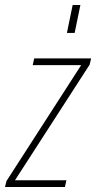

<svg xmlns="http://www.w3.org/2000/svg" viewBox="-44 -749 385 769"><path d="M-24 0 -18 -24 281 -488H87L93 -515H321L315 -490L16 -27H222L216 0ZM224 -617 247 -729H278L255 -617Z"/></svg>

Font: Hubot Sans Condensed ExtraLight
Style: Italic
Weight: 200
Width: 3
Italic angle: -12.0243°
Designer: Deni Anggara
Foundry: GitHub, Inc., Subsidiary of Microsoft Corporation
Version: Version 2.000